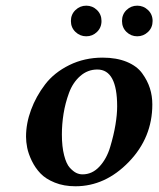

<svg xmlns="http://www.w3.org/2000/svg" viewBox="-20 -647 559 677"><path d="M246.1 -534.4Q230 -549.8 230 -573Q230 -596.2 246.1 -611.6Q262.2 -627 284.2 -627Q306.2 -627 322 -611.6Q337.9 -596.2 337.9 -573Q337.9 -549.8 322 -534.4Q306.2 -519 284.2 -519Q262.2 -519 246.1 -534.4ZM426 -534.4Q410.2 -549.8 410.2 -573Q410.2 -596.2 426 -611.6Q441.9 -627 463.9 -627Q485.8 -627 502 -611.6Q518.1 -596.2 518.1 -573Q518.1 -549.8 502 -534.4Q485.8 -519 463.9 -519Q441.9 -519 426 -534.4ZM198.2 -172.9Q198.2 -129.9 206.1 -99.4Q213.9 -68.8 226.3 -55.4Q238.8 -42 249.3 -37.1Q259.8 -32.2 271 -32.2Q305.2 -32.2 330.6 -59.6Q356 -86.9 368.4 -128.4Q380.9 -169.9 387 -206.5Q393.1 -243.2 393.1 -272Q393.1 -401.9 323.2 -401.9Q289.1 -401.9 262.9 -378.9Q236.8 -356 223.4 -319.6Q210 -283.2 204.1 -246.1Q198.2 -209 198.2 -172.9ZM71.8 -165Q71.8 -211.9 89.4 -259.5Q106.9 -307.1 138.9 -349.1Q170.9 -391.1 224.4 -417.5Q277.8 -443.8 341.8 -443.8Q390.6 -443.8 426.8 -429Q462.9 -414.1 481.4 -388.4Q500 -362.8 508.5 -335.9Q517.1 -309.1 517.1 -278.8Q517.1 -161.6 434.1 -75.9Q351.1 9.8 246.1 9.8Q205.1 9.8 173.1 -3.2Q141.1 -16.1 122.6 -35.6Q104 -55.2 92 -80.1Q80.1 -105 75.9 -126Q71.8 -147 71.8 -165Z"/></svg>

Font: Linux Libertine
Style: Semibold Italic
Weight: 600
Italic angle: -11.5°
Designer: Philipp H. Poll
Foundry: Philipp H. Poll
Version: Version 5.1.2 ; ttfautohint (v0.9)